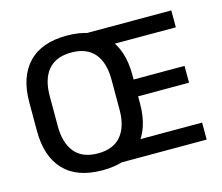

<svg xmlns="http://www.w3.org/2000/svg" viewBox="-96 -777 1059 916"><g transform="rotate(-15 433.5 -319.5)"><path d="M303.5 13Q178.5 13 113.8 -55Q49 -123 49 -249.5V-390Q49 -516 113.8 -584Q178.5 -652 303.5 -652Q428.5 -652 493.2 -584Q558 -516 558 -390V-249.5Q558 -123 493.2 -55Q428.5 13 303.5 13ZM303.5 -70.5Q379.5 -70.5 417.8 -116.2Q456 -162 456 -245.5V-394Q456 -478 417.8 -523.2Q379.5 -568.5 303.5 -568.5Q227.5 -568.5 189.2 -523.2Q151 -478 151 -394V-245.5Q151 -162 189.2 -116.2Q227.5 -70.5 303.5 -70.5ZM820.5 0H385V-84H820.5ZM809.5 -284H467.5V-367H809.5ZM817 -555.5H384.5V-639H817Z"/></g></svg>

Font: Anek Kannada Medium Medium
Style: Regular
Weight: 500
Version: Version 1.003